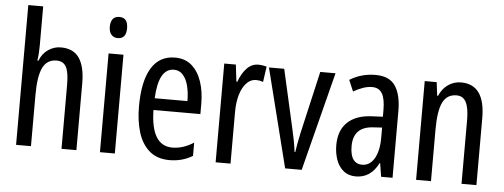

<svg xmlns="http://www.w3.org/2000/svg" viewBox="-50 -895 2731 1040"><g transform="rotate(5 1315.5 -375.0)"><path d="M146 -545Q146 -501 140 -465H146Q161 -504 192.5 -525.5Q224 -547 261 -547Q330 -547 361.5 -500Q393 -453 393 -364V0H312V-348Q312 -416 296.5 -445Q281 -474 244 -474Q192 -474 169 -427Q146 -380 146 -279V0H65V-760H146Z M563 -739Q609 -739 609 -681Q609 -624 563 -624Q541 -624 528 -639Q515 -654 515 -681Q515 -739 563 -739ZM602 -537V0H521V-537Z M882 -546Q937 -546 973 -514.5Q1009 -483 1027 -429.5Q1045 -376 1045 -309V-253H790Q793 -59 909 -59Q938 -59 966.5 -68Q995 -77 1025 -96V-24Q969 10 900 10Q832 10 790 -26.5Q748 -63 729 -125Q710 -187 710 -265Q710 -402 753.5 -474Q797 -546 882 -546ZM882 -480Q841 -480 818 -440Q795 -400 791 -317H969Q969 -361 960 -398Q951 -435 931.5 -457.5Q912 -480 882 -480Z M1334 -547Q1358 -547 1380 -540L1368 -456Q1351 -463 1328 -463Q1300 -463 1277.5 -439Q1255 -415 1243 -374Q1231 -333 1231 -280V0H1150V-537H1213L1224 -445H1229Q1246 -492 1272.5 -519.5Q1299 -547 1334 -547Z M1528 0 1393 -537H1476L1548 -218Q1555 -188 1561 -157Q1567 -126 1571 -93H1575Q1577 -110 1582 -137Q1587 -164 1594 -197L1672 -537H1755L1618 0Z M1972 -547Q2048 -547 2080 -499Q2112 -451 2112 -362V0H2050L2038 -74H2036Q1994 10 1913 10Q1872 10 1845 -12.5Q1818 -35 1805.5 -71.5Q1793 -108 1793 -150Q1793 -230 1839 -274Q1885 -318 1970 -322L2031 -325V-360Q2031 -422 2014 -451Q1997 -480 1959 -480Q1915 -480 1858 -447L1832 -508Q1895 -547 1972 -547ZM1984 -263Q1876 -257 1876 -152Q1876 -103 1893 -79.5Q1910 -56 1941 -56Q1983 -56 2007.5 -97.5Q2032 -139 2032 -212V-266Z M2437 -547Q2568 -547 2568 -364V0H2487V-348Q2487 -411 2471 -443Q2455 -475 2419 -475Q2367 -475 2344 -429Q2321 -383 2321 -279V0H2240V-537H2305L2314 -464H2319Q2336 -504 2367.5 -525.5Q2399 -547 2437 -547Z"/></g></svg>

Font: Noto Sans ExtraCondensed
Style: Regular
Weight: 400
Width: 2
Designer: Monotype Design Team
Foundry: Monotype Imaging Inc.
Version: Version 2.013; ttfautohint (v1.8.4.7-5d5b)